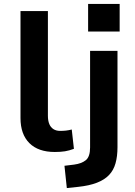

<svg xmlns="http://www.w3.org/2000/svg" viewBox="-20 -761 687 974"><path d="M258 10Q174 10 129 -35Q84 -80 84 -162V-705H223V-174Q223 -149 230 -132Q237 -115 251 -106Q265 -97 285 -97Q301 -97 314.5 -98.5Q328 -100 344 -104L355 -6Q331 3 309.5 6.5Q288 10 258 10ZM427 -601V-741H587V-601ZM319 193 307 80 356 74Q394 69 415.5 51.5Q437 34 437 -13V-503H576V-14Q576 32 566 67.5Q556 103 533 127Q510 151 471.5 166Q433 181 376 187Z"/></svg>

Font: Nunito Sans 6pt
Style: Bold
Weight: 700
Version: Version 3.101;gftools[0.9.27]